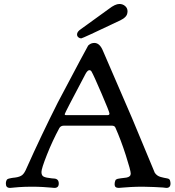

<svg xmlns="http://www.w3.org/2000/svg" viewBox="-20 -917 860 943"><path d="M566.4 -897.5Q583 -897.5 594.7 -887.2Q606.4 -877 606.4 -861.3Q606.4 -857.4 605.5 -853Q604.5 -848.6 603.5 -845.7Q602.5 -842.8 600.1 -839.4Q597.7 -835.9 595.7 -834Q593.8 -832 590.8 -829.6Q587.9 -827.1 585.9 -825.7Q584 -824.2 580.1 -822.3Q576.2 -820.3 574.7 -819.3Q573.2 -818.4 569.8 -816.4Q566.4 -814.5 565.4 -814.5Q384.8 -728.5 378.9 -728.5Q371.1 -728.5 364.7 -733.9Q358.4 -739.3 358.4 -748Q358.4 -761.7 377.9 -774.4L515.6 -874Q545.9 -897.5 566.4 -897.5ZM136.7 0Q120.1 0 103.5 0.5Q86.9 1 74.2 2Q61.5 2.9 51.8 3.9Q42 4.9 36.1 5.4Q30.3 5.9 29.3 5.9Q8.8 5.9 8.8 -14.6Q8.8 -19.5 9.3 -22.9Q9.8 -26.4 11.2 -29.3Q12.7 -32.2 13.7 -34.2Q14.6 -36.1 18.1 -37.6Q21.5 -39.1 22.5 -39.6Q23.4 -40 28.8 -41Q34.2 -42 35.6 -42.5Q37.1 -43 44.4 -43.9Q51.8 -44.9 53.7 -44.9Q77.1 -47.9 88.9 -57.1Q100.6 -66.4 111.3 -92.8Q181.6 -250 263.7 -413.1Q408.2 -686.5 413.1 -693.4Q415 -695.3 418.9 -698.2Q429.7 -706.1 443.4 -706.1Q469.7 -706.1 485.4 -668L628.9 -335.9Q738.3 -71.3 740.2 -68.4Q751 -52.7 769 -47.9Q787.1 -43 800.3 -41Q813.5 -39.1 815.4 -29.3Q817.4 -21.5 817.4 -15.6Q817.4 5.9 796.9 5.9L780.3 3.9Q763.7 2.9 735.8 1.5Q708 0 681.6 0Q649.4 0 623 1.5Q596.7 2.9 581.5 4.4Q566.4 5.9 563.5 5.9Q543 5.9 543 -10.7Q543 -15.6 543.5 -19.5Q543.9 -23.4 545.4 -26.9Q546.9 -30.3 547.4 -32.2Q547.9 -34.2 551.8 -36.1Q555.7 -38.1 557.6 -38.6Q559.6 -39.1 565.4 -40Q571.3 -41 574.7 -41.5Q578.1 -42 586.9 -43Q595.7 -43.9 601.6 -44.9Q622.1 -48.8 622.1 -64.5Q622.1 -79.1 598.1 -153.8Q574.2 -228.5 546.9 -290Q543 -299.8 529.3 -299.8H293.9Q278.3 -299.8 271.5 -288.1Q237.3 -224.6 210.4 -156.7Q183.6 -88.9 183.6 -72.3Q183.6 -54.7 194.8 -49.3Q206.1 -43.9 234.4 -41Q243.2 -41 247.1 -40Q268.6 -38.1 268.6 -15.6Q268.6 5.9 247.1 5.9Q244.1 5.9 230 4.4Q215.8 2.9 190.9 1.5Q166 0 136.7 0ZM508.8 -351.6Q517.6 -351.6 517.6 -359.4Q517.6 -367.2 479 -457Q440.4 -546.9 429.7 -565.4Q425.8 -572.3 418.9 -572.3Q410.2 -572.3 400.4 -554.7Q297.9 -361.3 297.9 -356.4Q297.9 -351.6 303.7 -351.6Z"/></svg>

Font: Goudy Bookletter 1911
Style: Regular
Weight: 400
Version: Version 2010.07.03